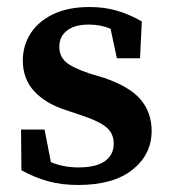

<svg xmlns="http://www.w3.org/2000/svg" viewBox="-20 -513 484 547"><path d="M202 14Q156 14 117.5 3.5Q79 -7 41 -28L40 -144H107L125 -51Q161 -36 203 -36Q254 -36 279 -54Q304 -72 304 -104Q304 -132 284 -149.5Q264 -167 216 -183L166 -200Q110 -218 77.5 -253Q45 -288 45 -341Q45 -383 67 -417.5Q89 -452 131.5 -472.5Q174 -493 235 -493Q278 -493 313.5 -482.5Q349 -472 384 -452L379 -347H313L295 -431Q267 -443 233 -443Q193 -443 171 -426Q149 -409 149 -380Q149 -353 167.5 -336.5Q186 -320 237 -303L277 -291Q350 -266 381 -229Q412 -192 412 -140Q412 -73 357.5 -29.5Q303 14 202 14Z"/></svg>

Font: Source Serif Pro Semibold
Style: Regular
Weight: 600
Designer: Frank Grießhammer
Foundry: Adobe Systems Incorporated
Version: Version 3.000;hotconv 1.0.109;makeotfexe 2.5.65596